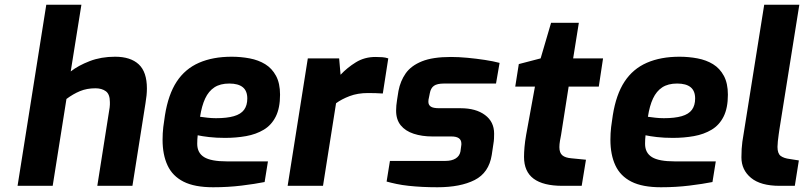

<svg xmlns="http://www.w3.org/2000/svg" viewBox="-20 -783 3388 809"><path d="M54 0 175 -763H323L278 -482Q310 -507 358 -525.5Q406 -544 465 -544Q530 -544 564.5 -512Q599 -480 599 -410Q599 -383 593 -348L538 0H390L442 -330Q443 -337 443 -342.5Q443 -348 443 -353Q443 -386 426 -398.5Q409 -411 382 -411Q346 -411 317 -399Q288 -387 260 -366L202 0Z M878 6Q800 6 753.5 -17.5Q707 -41 686 -86Q665 -131 665 -194Q665 -222 668 -247.5Q671 -273 675 -297Q689 -385 724.5 -439Q760 -493 818.5 -518.5Q877 -544 956 -544Q995 -544 1032 -537Q1069 -530 1097.5 -512.5Q1126 -495 1143 -463.5Q1160 -432 1160 -384Q1160 -328 1142 -292Q1124 -256 1091.5 -236.5Q1059 -217 1017 -209.5Q975 -202 928 -202Q891 -202 861 -205.5Q831 -209 813 -213Q812 -205 811.5 -195.5Q811 -186 811 -177Q811 -139 840 -121Q869 -103 936 -103H1109L1095 -16Q1055 -8 998 -1Q941 6 878 6ZM890 -285Q936 -285 965.5 -293.5Q995 -302 1008.5 -320.5Q1022 -339 1022 -368Q1022 -400 1003 -415.5Q984 -431 946 -431Q908 -431 883.5 -415Q859 -399 844.5 -368Q830 -337 823 -291Q837 -289 854.5 -287Q872 -285 890 -285Z M1192 0 1277 -537H1409L1415 -468Q1443 -498 1479.5 -520.5Q1516 -543 1562 -543Q1578 -543 1591 -542Q1604 -541 1616 -537L1593 -389Q1579 -390 1563 -390.5Q1547 -391 1531 -391Q1487 -391 1453 -378Q1419 -365 1396 -348L1341 0Z M1823 6Q1790 6 1760 4.5Q1730 3 1702 0Q1674 -3 1650.5 -8Q1627 -13 1609 -18L1623 -105H1857Q1883 -105 1899.5 -115Q1916 -125 1920 -144L1923 -166Q1924 -171 1924 -173.5Q1924 -176 1924 -178Q1924 -208 1882 -208H1802Q1758 -208 1723 -219.5Q1688 -231 1668.5 -255Q1649 -279 1649 -317Q1649 -327 1650 -338.5Q1651 -350 1653 -362L1659 -400Q1667 -442 1689.5 -474Q1712 -506 1757.5 -524.5Q1803 -543 1880 -543Q1912 -543 1949.5 -539.5Q1987 -536 2023 -530.5Q2059 -525 2085 -518L2070 -431H1851Q1822 -431 1808.5 -421.5Q1795 -412 1791 -390L1788 -375Q1786 -368 1785.5 -363Q1785 -358 1785 -354Q1785 -341 1795 -334Q1805 -327 1831 -327H1921Q1985 -327 2023.5 -298.5Q2062 -270 2062 -220Q2062 -210 2061.5 -199Q2061 -188 2059 -177L2052 -130Q2040 -55 1980 -24.5Q1920 6 1823 6Z M2350 0Q2269 0 2228.5 -30Q2188 -60 2188 -122Q2188 -140 2190 -163.5Q2192 -187 2197 -215L2234 -418H2151L2166 -513L2258 -537L2302 -687H2419L2395 -537H2521L2503 -418H2376L2344 -214Q2342 -205 2339.5 -190Q2337 -175 2337 -163Q2337 -139 2349.5 -128.5Q2362 -118 2388 -116L2449 -110L2431 0Z M2765 6Q2687 6 2640.5 -17.5Q2594 -41 2573 -86Q2552 -131 2552 -194Q2552 -222 2555 -247.5Q2558 -273 2562 -297Q2576 -385 2611.5 -439Q2647 -493 2705.5 -518.5Q2764 -544 2843 -544Q2882 -544 2919 -537Q2956 -530 2984.5 -512.5Q3013 -495 3030 -463.5Q3047 -432 3047 -384Q3047 -328 3029 -292Q3011 -256 2978.5 -236.5Q2946 -217 2904 -209.5Q2862 -202 2815 -202Q2778 -202 2748 -205.5Q2718 -209 2700 -213Q2699 -205 2698.5 -195.5Q2698 -186 2698 -177Q2698 -139 2727 -121Q2756 -103 2823 -103H2996L2982 -16Q2942 -8 2885 -1Q2828 6 2765 6ZM2777 -285Q2823 -285 2852.5 -293.5Q2882 -302 2895.5 -320.5Q2909 -339 2909 -368Q2909 -400 2890 -415.5Q2871 -431 2833 -431Q2795 -431 2770.5 -415Q2746 -399 2731.5 -368Q2717 -337 2710 -291Q2724 -289 2741.5 -287Q2759 -285 2777 -285Z M3265 0Q3185 0 3144.5 -33.5Q3104 -67 3104 -120Q3104 -139 3105 -155.5Q3106 -172 3108 -186L3200 -763H3348L3264 -237Q3263 -230 3261 -216Q3259 -202 3257.5 -188Q3256 -174 3256 -164Q3256 -136 3269.5 -126Q3283 -116 3308 -113L3346 -107L3329 0Z"/></svg>

Font: Exo Thin
Style: Bold Italic
Weight: 700
Italic angle: -9°
Version: Version 2.000